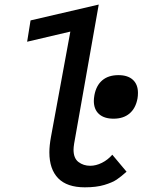

<svg xmlns="http://www.w3.org/2000/svg" viewBox="-20 -810 640 842"><path d="M196.5 -142Q196.5 -171.5 203.5 -209.5L288.5 -671.5L99 -627L114 -720.5L413 -790L305 -179.5Q302.5 -163.5 302.5 -153.5Q302.5 -116 324.2 -99.5Q346 -83 375.5 -83Q401 -83 427 -96Q453 -109 472.5 -131.5L535 -57Q511 -35.5 491.8 -22.5Q472.5 -9.5 437.5 1Q402.5 11.5 352 11.5Q274 11.5 235.2 -28.2Q196.5 -68 196.5 -142ZM391.5 -367.5Q391.5 -377.5 394 -392.5Q402 -435.5 428.8 -458Q455.5 -480.5 499.5 -480.5Q540.5 -480.5 562.8 -460Q585 -439.5 585 -402.5Q585 -389.5 583 -378Q575 -335 548 -312.2Q521 -289.5 478 -289.5Q436.5 -289.5 414 -310Q391.5 -330.5 391.5 -367.5Z"/></svg>

Font: JuliaMono Medium
Style: Italic
Weight: 500
Italic angle: -9°
Monospace: yes
Designer: cormullion
Foundry: corm
Version: Version 0.054; ttfautohint (v1.8.4)